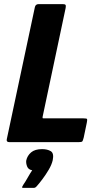

<svg xmlns="http://www.w3.org/2000/svg" viewBox="-20 -693 483 936"><path d="M26 0Q10 0 13 -14L150 -658Q153 -673 169 -673H285Q297 -673 299.5 -669Q302 -665 300 -654L188 -125Q187 -119 187.5 -117.5Q188 -116 195 -116H387Q403 -116 404.5 -112.5Q406 -109 403 -94L388 -22Q384 -6 380.5 -3Q377 0 361 0ZM237 88Q232 110 217.5 134.5Q203 159 186.5 181Q170 203 158 216Q152 223 144 223Q131 223 119 223Q107 223 95 223Q87 223 87.5 220Q88 217 94 207Q102 196 115 173Q128 150 137 137Q118 134 112 118Q106 102 108 89Q113 66 131.5 50Q150 34 185 34Q211 34 227.5 44Q244 54 237 88Z"/></svg>

Font: Glory ExtraBold
Style: Italic
Weight: 800
Italic angle: -12°
Version: Version 1.011